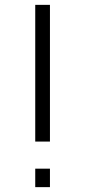

<svg xmlns="http://www.w3.org/2000/svg" viewBox="-20 -770 350 790"><path d="M185.5 -750V-187.5H125V-750ZM185.5 -76V0H125V-76Z"/></svg>

Font: Russisch Sans Light
Style: Regular
Weight: 300
Designer: Michael Sharanda (font) & Cristiano Sobral (main changes)
Foundry: Michael Sharanda
Version: Version 2.00;September 8, 2020;FontCreator 13.0.0.2681 64-bi